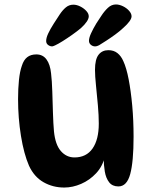

<svg xmlns="http://www.w3.org/2000/svg" viewBox="-20 -842 680 861"><path d="M511 -6Q484 -6 469.5 -24.5Q455 -43 450 -72.5Q445 -102 445 -135L450 -139Q440 -96 411 -65Q382 -34 344 -17.5Q306 -1 268 -1Q217 -1 175 -25Q133 -49 110 -99Q87 -152 74 -232.5Q61 -313 61 -398Q61 -444 65 -483Q69 -522 78 -547Q86 -573 102 -585.5Q118 -598 143 -598Q172 -598 188.5 -575.5Q205 -553 209 -513Q213 -480 214.5 -431.5Q216 -383 217.5 -334.5Q219 -286 222 -253Q228 -193 253 -164.5Q278 -136 314 -136Q367 -136 395 -176Q423 -216 423 -288Q423 -324 419 -369.5Q415 -415 410.5 -458Q406 -501 406 -529Q406 -576 422 -596.5Q438 -617 466 -617Q490 -617 506.5 -604Q523 -591 533 -568Q547 -538 557 -486Q567 -434 573 -368Q579 -302 579 -229Q579 -117 564 -61.5Q549 -6 511 -6ZM406 -634Q396 -634 387.5 -641Q379 -648 379 -659Q379 -672 388 -692Q397 -712 412 -737Q422 -752 435 -772Q448 -792 464 -807Q480 -822 500 -822Q515 -822 531.5 -814Q548 -806 559 -793.5Q570 -781 570 -769Q570 -750 533 -717Q517 -702 496.5 -687Q476 -672 456.5 -659.5Q437 -647 424 -639Q420 -637 415.5 -635.5Q411 -634 406 -634ZM214 -634Q204 -634 195.5 -640.5Q187 -647 187 -658Q187 -672 196 -691.5Q205 -711 221 -736Q235 -758 248 -777.5Q261 -797 275.5 -809Q290 -821 309 -821Q324 -821 340 -813Q356 -805 367 -793Q378 -781 378 -769Q378 -748 343 -716Q325 -701 303 -685.5Q281 -670 261 -657.5Q241 -645 228 -639Q224 -637 220 -635.5Q216 -634 214 -634Z"/></svg>

Font: DynaPuff
Style: Regular
Weight: 400
Designer: Toshi Omagari, Jennifer Daniel
Foundry: Google Fonts
Version: Version 2.000